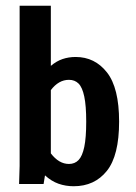

<svg xmlns="http://www.w3.org/2000/svg" viewBox="-20 -645 478 673"><path d="M238.3 7.8Q210 7.8 185.1 -1Q160.2 -9.8 137.7 -30.3L132.8 0H46.9L48.8 -63.5V-625H158.2V-414.1Q177.7 -430.7 199.2 -438Q220.7 -445.3 245.1 -445.3Q312.5 -445.3 355 -391.1Q397.5 -336.9 397.5 -218.8Q397.5 -99.6 354.5 -45.9Q311.5 7.8 238.3 7.8ZM221.7 -70.3Q242.2 -70.3 255.4 -84Q268.6 -97.7 275.4 -129.9Q282.2 -162.1 282.2 -218.8Q282.2 -274.4 275.4 -306.6Q268.6 -338.9 255.4 -352.1Q242.2 -365.2 221.7 -365.2Q185.5 -365.2 158.2 -329.1V-107.4Q186.5 -70.3 221.7 -70.3Z"/></svg>

Font: Sudo Variable
Style: Regular
Weight: 400
Monospace: yes
Designer: Jens Kutilek
Foundry: Jens Kutilek
Version: Version 0.040